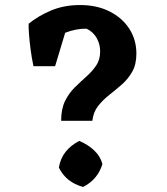

<svg xmlns="http://www.w3.org/2000/svg" viewBox="-20 -723 662 763"><path d="M223 -243Q223 -290 238.5 -321.5Q254 -353 277.5 -376Q301 -399 324 -419.5Q347 -440 362.5 -463Q378 -486 378 -519Q378 -547 364.5 -571.5Q351 -596 324 -609Q283 -610 237 -592Q191 -574 138 -533L93 -628Q132 -660 183.5 -681.5Q235 -703 298 -703Q365 -703 415.5 -677.5Q466 -652 494 -608.5Q522 -565 522 -510Q522 -467 505.5 -438Q489 -409 464.5 -387.5Q440 -366 414.5 -346Q389 -326 370 -302Q351 -278 347 -243ZM310 20Q242 1 214 -57Q220 -94 241 -120Q262 -146 295 -163Q329 -149 354 -125.5Q379 -102 387 -71Q368 -9 310 20ZM113 -460Q106 -492 101.5 -527Q97 -562 95 -590Q93 -618 94 -627L249 -626L199 -460Z"/></svg>

Font: Eczar SemiBold
Style: Regular
Weight: 600
Designer: Vaibhav Singh
Foundry: Rosetta Type Foundry
Version: Version 2.000